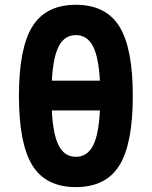

<svg xmlns="http://www.w3.org/2000/svg" viewBox="-20 -762 626 792"><path d="M293 9.8Q169.4 9.8 113.8 -79.3Q58.1 -168.5 58.1 -366.2Q58.1 -564 113.8 -653.1Q169.4 -742.2 293 -742.2Q416.5 -742.2 472.2 -653.1Q527.8 -564 527.8 -366.2Q527.8 -168.5 472.2 -79.3Q416.5 9.8 293 9.8ZM293 -115.2Q339.4 -115.2 363.3 -160.6Q387.2 -206.1 392.1 -306.2H193.8Q198.7 -206.1 222.7 -160.6Q246.6 -115.2 293 -115.2ZM193.8 -429.2H392.1Q386.7 -527.8 362.8 -572.5Q338.9 -617.2 293 -617.2Q247.1 -617.2 223.1 -572.5Q199.2 -527.8 193.8 -429.2Z"/></svg>

Font: Cascadia Mono PL
Style: Bold
Weight: 700
Monospace: yes
Designer: Aaron Bell
Foundry: Saja Typeworks
Version: Version 2404.023; ttfautohint (v1.8.4)